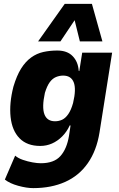

<svg xmlns="http://www.w3.org/2000/svg" viewBox="-20 -777 614 988"><path d="M151 191Q117 191 73.5 179Q30 167 5 147L58 24Q73 37 97.5 45.5Q122 54 147 58.5Q172 63 190 63Q258 63 291 26Q324 -11 335 -78L343 -131L339 -132Q324 -99 300 -75Q276 -51 247.5 -38.5Q219 -26 187 -26Q119 -26 80.5 -65.5Q42 -105 34.5 -175Q27 -245 49 -331Q66 -388 88.5 -424Q111 -460 140 -481Q169 -502 203 -509.5Q237 -517 275 -517Q326 -517 354 -488Q382 -459 385 -413L388 -411L403 -506H557L492 -95Q477 -2 432 62.5Q387 127 315.5 159Q244 191 151 191ZM263 -153Q283 -153 300 -161Q317 -169 331.5 -190Q346 -211 356 -247Q373 -318 359.5 -353Q346 -388 305 -388Q286 -388 268 -380.5Q250 -373 236 -354Q222 -335 211 -299Q195 -225 208.5 -189Q222 -153 263 -153ZM176 -564 313 -757H453L507 -564H391L364 -673L291 -564Z"/></svg>

Font: Nunito Sans 7pt Condensed Black
Style: Italic
Weight: 900
Width: 3
Italic angle: -9°
Designer: Vernon Adams
Foundry: Vernon Adams
Version: Version 3.101;gftools[0.9.27]